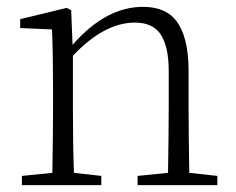

<svg xmlns="http://www.w3.org/2000/svg" viewBox="-20 -541 690 561"><path d="M276 0V-27L196 -36C194 -91 193 -155 193 -226V-378C254 -443 315 -475 374 -475C407 -475 431 -465 447 -444C464 -421 473 -384 473 -334V-226C473 -173 472 -109 471 -36L382 -27V0H615V-27L533 -36C532 -108 531 -171 531 -226V-334C531 -400 519 -448 496 -479C475 -507 442 -521 398 -521C325 -521 257 -484 192 -410L188 -511L175 -518L39 -485V-459L132 -455C134 -405 135 -347 135 -281V-226C135 -173 134 -109 133 -36L44 -27V0Z"/></svg>

Font: AllPunType ExtraLight
Style: Regular
Weight: 280
Version: 1.0